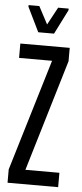

<svg xmlns="http://www.w3.org/2000/svg" viewBox="-59 -912 402 945"><g transform="rotate(5 141.5 -440.0)"><path d="M16 0V-66L182 -617H19V-688H263V-622L98 -71H266V0ZM102 -751 43 -872V-880H96L142 -793L189 -880H241V-872L180 -751Z"/></g></svg>

Font: Saira Ultra Condensed Medium
Style: Regular
Weight: 500
Width: 1
Designer: Hector Gatti with collaboration of the Omnibus-Type team
Foundry: Omnibus-Type
Version: Version 1.001; ttfautohint (v1.8)